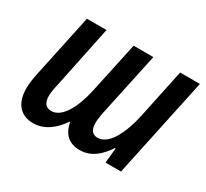

<svg xmlns="http://www.w3.org/2000/svg" viewBox="-116 -716 969 901"><g transform="rotate(30 369.0 -265.5)"><path d="M147 10C208 10 257 -30 292 -82H295C306 -23 339 10 400 10C460 10 504 -29 538 -81H542L534 0H618L733 -541H626L571 -280C547 -166 502 -82 443 -82C414 -82 400 -101 400 -138C400 -155 403 -177 409 -204L481 -541H374L315 -266C293 -162 249 -82 192 -82C162 -82 147 -102 147 -138C147 -156 151 -178 158 -208L227 -541H121L49 -202C42 -171 38 -141 38 -115C38 -37 77 10 147 10Z"/></g></svg>

Font: Noto Sans Display SemiCondensed Medium
Style: Italic
Weight: 500
Width: 4
Italic angle: -12°
Designer: Monotype Design Team
Foundry: Monotype Imaging Inc.
Version: Version 1.900